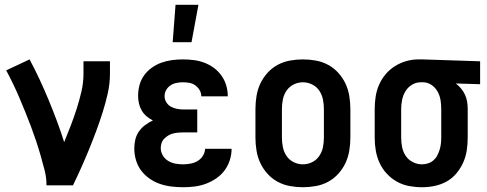

<svg xmlns="http://www.w3.org/2000/svg" viewBox="-20 -777 2040 805"><path d="M175 0Q175 -32 167 -63.5Q159 -95 150 -126Q141 -157 131 -187Q121 -217 109.5 -247.5Q98 -278 86 -307.5Q74 -337 61.5 -366.5Q49 -396 35 -425Q21 -454 6 -482L104 -528Q126 -487 146 -444Q166 -401 184 -357.5Q202 -314 218.5 -270Q235 -226 249 -181Q263 -215 276.5 -250Q290 -285 301.5 -321Q313 -357 321.5 -393.5Q330 -430 330 -468V-520H441V-468Q441 -427 432 -386.5Q423 -346 410.5 -306.5Q398 -267 383.5 -228Q369 -189 353.5 -151Q338 -113 321 -75Q304 -37 286 0Z M704 -600 716 -757H812L783 -600ZM748 8Q723 8 698.5 5Q674 2 650.5 -6Q627 -14 606.5 -28.5Q586 -43 571.5 -62.5Q557 -82 550 -106Q543 -130 543 -155Q543 -174 547.5 -192.5Q552 -211 563 -226.5Q574 -242 589 -253Q604 -264 621 -272Q607 -279 594.5 -289.5Q582 -300 574 -314Q566 -328 562.5 -343.5Q559 -359 559 -375Q559 -398 565 -420.5Q571 -443 584.5 -461.5Q598 -480 617 -493.5Q636 -507 657.5 -514.5Q679 -522 701.5 -525Q724 -528 747 -528Q770 -528 793 -525Q816 -522 837 -514Q858 -506 876.5 -492.5Q895 -479 908.5 -460Q922 -441 928.5 -419Q935 -397 935 -374V-373H824Q824 -387 817 -399Q810 -411 799 -419Q788 -427 774.5 -429.5Q761 -432 747 -432Q734 -432 720.5 -429.5Q707 -427 695.5 -419.5Q684 -412 677 -400Q670 -388 670 -374Q670 -360 677.5 -348Q685 -336 697 -329.5Q709 -323 722.5 -320.5Q736 -318 750 -318H807V-222H750Q739 -222 728 -221Q717 -220 706.5 -217.5Q696 -215 686.5 -209.5Q677 -204 669 -196Q661 -188 657.5 -177.5Q654 -167 654 -156Q654 -140 662.5 -125.5Q671 -111 685 -102.5Q699 -94 715 -91Q731 -88 748 -88Q763 -88 779 -91Q795 -94 808.5 -102Q822 -110 830.5 -123.5Q839 -137 840 -153H951Q951 -129 943.5 -105.5Q936 -82 921.5 -62.5Q907 -43 886.5 -29Q866 -15 843 -6.5Q820 2 796 5Q772 8 748 8Z M1250 8Q1223 8 1195.5 3Q1168 -2 1144 -15Q1120 -28 1101.5 -48.5Q1083 -69 1071.5 -93.5Q1060 -118 1055.5 -145.5Q1051 -173 1051 -200V-320Q1051 -347 1055.5 -374.5Q1060 -402 1071.5 -426.5Q1083 -451 1101.5 -471.5Q1120 -492 1144 -505Q1168 -518 1195.5 -523Q1223 -528 1250 -528Q1277 -528 1304.5 -523Q1332 -518 1356 -505Q1380 -492 1398.5 -471.5Q1417 -451 1428.5 -426.5Q1440 -402 1444.5 -374.5Q1449 -347 1449 -320V-200Q1449 -173 1444.5 -145.5Q1440 -118 1428.5 -93.5Q1417 -69 1398.5 -48.5Q1380 -28 1356 -15Q1332 -2 1304.5 3Q1277 8 1250 8ZM1250 -88Q1270 -88 1288.5 -97Q1307 -106 1318.5 -123Q1330 -140 1334 -160Q1338 -180 1338 -200V-320Q1338 -340 1334 -360Q1330 -380 1318.5 -397Q1307 -414 1288.5 -423Q1270 -432 1250 -432Q1230 -432 1211.5 -423Q1193 -414 1181.5 -397Q1170 -380 1166 -360Q1162 -340 1162 -320V-200Q1162 -180 1166 -160Q1170 -140 1181.5 -123Q1193 -106 1211.5 -97Q1230 -88 1250 -88Z M1749 8Q1722 8 1695 3Q1668 -2 1644 -15.5Q1620 -29 1601.5 -49Q1583 -69 1571.5 -94Q1560 -119 1555.5 -146Q1551 -173 1551 -200V-320Q1551 -346 1555 -372Q1559 -398 1569.5 -422Q1580 -446 1597 -466Q1614 -486 1636.5 -500Q1659 -514 1684 -521Q1709 -528 1735 -528H1750L1993 -520V-424L1891 -427Q1903 -418 1913 -406Q1923 -394 1929.5 -380Q1936 -366 1938.5 -350.5Q1941 -335 1941 -320V-200Q1941 -173 1937 -146.5Q1933 -120 1922 -95.5Q1911 -71 1893.5 -50Q1876 -29 1852.5 -16Q1829 -3 1802.5 2.5Q1776 8 1749 8ZM1749 -88Q1762 -88 1774.5 -92Q1787 -96 1797 -104.5Q1807 -113 1813 -124.5Q1819 -136 1823 -148.5Q1827 -161 1828.5 -174Q1830 -187 1830 -200V-320Q1830 -339 1827 -357.5Q1824 -376 1815 -392.5Q1806 -409 1790.5 -420Q1775 -431 1756 -432H1744Q1724 -432 1707 -421.5Q1690 -411 1680 -394.5Q1670 -378 1666 -358.5Q1662 -339 1662 -320V-200Q1662 -180 1666 -160Q1670 -140 1681 -123.5Q1692 -107 1710.5 -97.5Q1729 -88 1749 -88Z"/></svg>

Font: Iosevka Algr
Style: Bold
Weight: 700
Monospace: yes
Designer: Belleve Invis
Foundry: Belleve Invis
Version: Version 26.0.2; ttfautohint (v1.8.3)